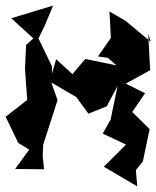

<svg xmlns="http://www.w3.org/2000/svg" viewBox="-36 -606 557 684"><path d="M448 0 473 -31 497 -146 435 -207 481 -274 412 -308 499 -356 492 -486 501 -457 411 -532 354 -565 359 -471 313 -405 348 -400 379 -373 268 -396 222 -342 164 -395 149 -343V-370L101 -469L124 -516L153 -586C103 -571 53 -556 4 -541L83 -469L57 -446L53 -361L61 -250L-16 -190L29 -97L68 -73L18 -4L121 -3L116 -51L118 -91L169 -249L147 -312L236 -260L279 -201L344 -227L383 -300L358 -180L330 -130L413 -91L334 -12L453 58Z"/></svg>

Font: Charger Distortion
Style: 2
Weight: 400
Designer: Jasper
Foundry: Cannot Into Space Fonts
Version: Version 0.98